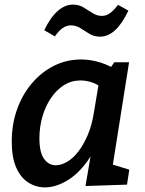

<svg xmlns="http://www.w3.org/2000/svg" viewBox="-20 -802 629 833"><path d="M175 11Q136 11 103 -10Q70 -31 50.5 -74.5Q31 -118 31 -188Q31 -262 53.5 -326Q76 -390 117 -439Q158 -488 213 -516Q268 -544 332 -544Q373 -544 416.5 -530.5Q460 -517 504 -486L451 -496L476 -532H540L460 -27L419 -103L541 -66L531 -1L351 5L382 -178L416 -239Q398 -156 357.5 -100.5Q317 -45 268.5 -17Q220 11 175 11ZM222 -85Q245 -85 270.5 -99.5Q296 -114 319 -143.5Q342 -173 360.5 -216Q379 -259 388 -317L411 -456L430 -417Q404 -436 379 -444.5Q354 -453 329 -453Q290 -453 257.5 -432.5Q225 -412 201 -376.5Q177 -341 164 -296Q151 -251 151 -202Q151 -141 171 -113Q191 -85 222 -85ZM414 -643Q388 -643 367.5 -655.5Q347 -668 328.5 -680Q310 -692 288 -692Q269 -692 252 -680.5Q235 -669 218 -644L172 -671Q199 -727 230.5 -754.5Q262 -782 296 -782Q323 -782 343 -769.5Q363 -757 382 -745Q401 -733 422 -733Q441 -733 457.5 -745Q474 -757 492 -781L537 -756Q510 -699 479.5 -671Q449 -643 414 -643Z"/></svg>

Font: Bitter Thin SemiBold
Style: Italic
Weight: 600
Italic angle: -9°
Version: Version 2.002